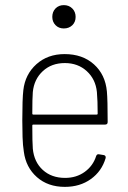

<svg xmlns="http://www.w3.org/2000/svg" viewBox="-20 -721 501 749"><path d="M355 -112Q358 -121 367 -119L385 -116Q390 -115 391.5 -111.5Q393 -108 392 -104Q377 -53 334.5 -22.5Q292 8 233 8Q167 8 124 -30Q81 -68 73 -129Q69 -154 68 -186Q67 -218 67 -251Q67 -335 71 -369Q78 -431 122 -470.5Q166 -510 232 -510Q302 -510 346.5 -470Q391 -430 397 -364Q400 -332 400 -245Q400 -235 390 -235H110Q106 -235 106 -231Q106 -165 108 -141Q113 -89 147 -58Q181 -27 234 -27Q278 -27 310.5 -50.5Q343 -74 355 -112ZM108 -362Q106 -338 106 -278Q106 -274 110 -274H357Q361 -274 361 -278Q361 -328 358 -362Q353 -412 318.5 -443.5Q284 -475 233 -475Q181 -475 147 -443.5Q113 -412 108 -362ZM184 -655Q184 -675 196.5 -688Q209 -701 229 -701Q249 -701 262 -688Q275 -675 275 -655Q275 -635 262 -622.5Q249 -610 229 -610Q209 -610 196.5 -623Q184 -636 184 -655Z"/></svg>

Font: Barlow Semi Condensed ExLight
Style: Regular
Weight: 275
Width: 4
Designer: Jeremy Tribby
Foundry: Tribby Type
Version: Version 1.408